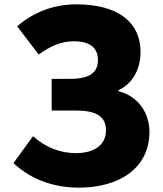

<svg xmlns="http://www.w3.org/2000/svg" viewBox="-20 -797 751 884"><path d="M42 -46C128 35 238 67 343 67C527 67 668 -21 668 -190C668 -286 607 -357 526 -377V-382C592 -413 627 -480 627 -557C627 -694 525 -777 331 -777C230 -777 135 -742 59 -676L158 -546C213 -585 260 -607 322 -607C386 -607 431 -582 431 -521C431 -467 398 -434 304 -434H218V-288H329C424 -288 468 -261 468 -196C468 -130 413 -92 331 -92C260 -92 194 -115 132 -170Z"/></svg>

Font: GenEiGothic-pro-Heavy
Style: Bold
Weight: 900
Designer: Ryoko NISHIZUKA (kana & ideographs); Paul D. Hunt (Latin, Greek & Cyrillic); Wenlong ZHANG (bopomofo); Sandoll Communica
Foundry: Adobe Systems Incorporated; o_tamon
Version: Version 1.000.140830